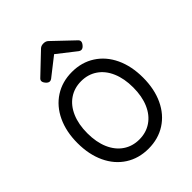

<svg xmlns="http://www.w3.org/2000/svg" viewBox="-232 -933 1063 1063"><g transform="rotate(-45 300.0 -401.0)"><path d="M556.6 -289.6Q556.6 -200.2 524.7 -132.1Q492.7 -64 434.3 -26.6Q376 10.7 299.8 10.7Q223.6 10.7 165.3 -26.6Q106.9 -64 75 -132.1Q43 -200.2 43 -289.6Q43 -378.9 75 -447Q106.9 -515.1 165.3 -552.7Q223.6 -590.3 299.8 -590.3Q376 -590.3 434.3 -552.7Q492.7 -515.1 524.7 -447Q556.6 -378.9 556.6 -289.6ZM120.1 -289.6Q120.1 -220.2 142.3 -168.7Q164.6 -117.2 205.3 -89.4Q246.1 -61.5 299.8 -61.5Q353.5 -61.5 394.3 -89.4Q435.1 -117.2 457.3 -168.7Q479.5 -220.2 479.5 -289.6Q479.5 -358.9 457.3 -410.6Q435.1 -462.4 394.3 -490.2Q353.5 -518.1 299.8 -518.1Q246.1 -518.1 205.3 -490.2Q164.6 -462.4 142.3 -410.6Q120.1 -358.9 120.1 -289.6ZM328.1 -803.7 447.8 -689.9Q455.6 -682.6 455.6 -673.8Q455.6 -663.6 444.3 -650.9Q434.1 -639.2 422.9 -639.2Q415 -639.2 407.7 -645L299.8 -729.5L191.9 -645Q184.6 -639.2 176.8 -639.2Q165.5 -639.2 155.3 -650.9Q144 -663.6 144 -673.8Q144 -682.6 151.9 -689.9L271.5 -803.7Q282.2 -813.5 299.8 -813.5Q317.4 -813.5 328.1 -803.7Z"/></g></svg>

Font: Courier Prime
Style: Regular
Weight: 400
Designer: Alan Dague-Greene, Quote-Unquote Apps
Foundry: Quote-Unquote Apps
Version: Version 3.018